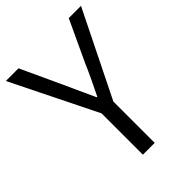

<svg xmlns="http://www.w3.org/2000/svg" viewBox="-211 -838 943 943"><g transform="rotate(-45 261.0 -366.0)"><path d="M220 0H302V-287L522 -732H437L338 -520C315 -466 290 -415 263 -360H259C233 -415 211 -466 186 -520L88 -732H0L220 -287Z"/></g></svg>

Font: Noto Sans HK DemiLight
Style: Regular
Weight: 350
Designer: Ryoko NISHIZUKA 西塚涼子 (kana, bopomofo & ideographs); Paul D. Hunt (Latin, Greek & Cyrillic); Sandoll Communications 산돌커뮤니
Foundry: Adobe
Version: Version 2.004;hotconv 1.0.118;makeotfexe 2.5.65603